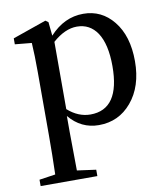

<svg xmlns="http://www.w3.org/2000/svg" viewBox="-88 -615 828 950"><g transform="rotate(-10 326.0 -139.5)"><path d="M230 -91Q283 -44 344 -44Q492 -44 492 -261Q492 -371 454 -429Q417 -484 352 -484Q292 -484 230 -429ZM225 -461Q298 -541 394 -541Q486 -541 545 -468Q606 -393 606 -266Q606 -139 540 -61Q476 15 376 15Q287 15 227 -57V23Q227 83 229 217L324 230V262H39V230L120 218Q123 119 123 24V-295Q123 -382 119 -443L35 -451V-481L204 -540L218 -530Z"/></g></svg>

Font: `n[OS CN SemiBold
Style: <[WOS[P|ûg*[NI>           
Weight: 600
Designer: Ryoko NISHIZUKA ¬âXZm¬º[P (kana & ideographs); Frank Grie√ühammer (Latin, Greek & Cyrillic); Wenlong ZHANG _ e¬á¬ü¬ô (b
Foundry: Adobe Systems Incorporated
Version: Version 1.00 April 7, 2017, initial release